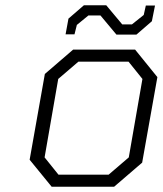

<svg xmlns="http://www.w3.org/2000/svg" viewBox="-20 -712 621 732"><path d="M424 -580 363 -653H317L273 -617L264 -581H230L241 -641L300 -692H385L446 -619H483L528 -655L536 -691H571L559 -631L500 -580ZM177 0 93 -103 151 -430 259 -523H495L580 -418L522 -92L415 0ZM203 -46H394L471 -112L523 -411L470 -477H279L202 -411L150 -112Z"/></svg>

Font: Tomorrow Light
Style: Italic
Weight: 300
Italic angle: -10°
Designer: Tony de Marco, Monica Rizzolli
Foundry: Just in Type
Version: Version 2.002